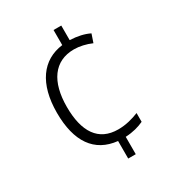

<svg xmlns="http://www.w3.org/2000/svg" viewBox="-176 -831 869 948"><g transform="rotate(-30 258.0 -357.0)"><path d="M318 -641V-724H274V-638C155 -623 84 -527 84 -361C84 -197 149 -103 276 -90V10H319V-89C362 -91 396 -101 424 -114V-164C389 -150 350 -139 306 -139C194 -139 141 -220 141 -362C141 -505 200 -591 313 -591C344 -591 380 -583 412 -569L428 -616C398 -631 361 -639 318 -641Z"/></g></svg>

Font: Noto Sans SemiCondensed Light
Style: Regular
Weight: 300
Width: 4
Designer: Monotype Design Team
Foundry: Monotype Imaging Inc.
Version: Version 2.013